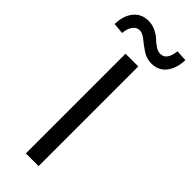

<svg xmlns="http://www.w3.org/2000/svg" viewBox="-353 -969 999 999"><g transform="rotate(45 147.0 -469.5)"><path d="M99.6 0V-733.4H193.4V0ZM230.5 -792Q195.3 -792 165 -812Q134.8 -832 110.8 -852.1Q86.9 -872.1 65.4 -872.1Q43.9 -872.1 28.8 -852.1Q13.7 -832 10.7 -796.9L-49.8 -802.7Q-47.9 -866.2 -17.6 -902.8Q12.7 -939.5 63.5 -939.5Q91.8 -939.5 117.2 -927.2Q142.6 -915 157.7 -899.9Q172.9 -884.8 191.9 -872.6Q210.9 -860.4 227.5 -860.4Q274.4 -860.4 282.2 -933.6L343.8 -929.7Q340.8 -865.2 311 -828.6Q281.2 -792 230.5 -792Z"/></g></svg>

Font: irohakakuC Regular
Style: Regular
Weight: 400
Designer: [Source Han Sans]
Ryoko NISHIZUKA Ë•øÂ°öÊ∂ºÂ≠ê (kana & ideographs); Paul D. Hunt (Latin, Greek & Cyrillic); Wenlong ZHAN
Version: Version 1.001.20160904